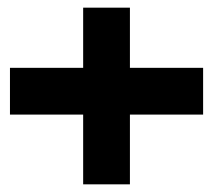

<svg xmlns="http://www.w3.org/2000/svg" viewBox="-20 -528 555 501"><path d="M6 -229H197V-47H319V-229H510V-351H319V-508H197V-351H6Z"/></svg>

Font: Charger Pro
Style: UltraExt
Weight: 900
Designer: Jasper
Foundry: Cannot Into Space Fonts
Version: Version 1.09